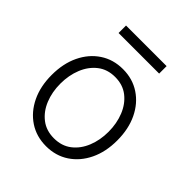

<svg xmlns="http://www.w3.org/2000/svg" viewBox="-202 -853 994 994"><g transform="rotate(45 295.5 -355.5)"><path d="M295.5 11.4Q224.8 11.4 170.6 -24.5Q116.5 -60.4 85.9 -123.8Q55.4 -187.1 55.4 -270.2Q55.4 -354 85.9 -417.6Q116.5 -481.2 170.6 -517Q224.8 -552.9 295.5 -552.9Q366.1 -552.9 420.3 -517Q474.4 -481.2 505 -417.6Q535.5 -354 535.5 -270.2Q535.5 -187.1 505 -123.8Q474.4 -60.4 420.3 -24.5Q366.1 11.4 295.5 11.4ZM295.5 -46.5Q352.3 -46.5 391.5 -77.1Q430.8 -107.6 451.3 -158.4Q471.9 -209.2 471.9 -270.2Q471.9 -331.3 451.3 -382.5Q430.8 -433.6 391.5 -464.5Q352.3 -495.4 295.5 -495.4Q239 -495.4 199.6 -464.5Q160.2 -433.6 139.6 -382.5Q119 -331.3 119 -270.2Q119 -209.2 139.6 -158.4Q160.2 -107.6 199.6 -77.1Q239 -46.5 295.5 -46.5ZM443.9 -723.4V-668.7H146.7V-723.4Z"/></g></svg>

Font: Inter UI Light
Style: Regular
Weight: 300
Designer: Rasmus Andersson
Foundry: rsms
Version: 3.2;8d6f07862